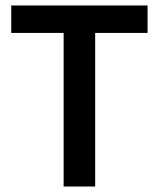

<svg xmlns="http://www.w3.org/2000/svg" viewBox="-20 -680 579 700"><path d="M518 -560H327V0H212V-560H21V-660H518Z"/></svg>

Font: Quattrocento Sans
Style: Bold
Weight: 700
Designer: Pablo Impallari
Foundry: Pablo Impallari, Igino Marini, Brenda Gallo
Version: Version 2.000